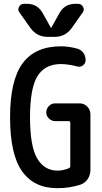

<svg xmlns="http://www.w3.org/2000/svg" viewBox="-20 -985 540 1015"><path d="M377.9 -964.8H392.6Q410.2 -964.8 418.9 -948.7Q427.7 -932.6 417 -918.9L358.4 -835.9Q325.2 -790 267.6 -790H232.4Q175.8 -790 141.6 -835.9L83 -918.9Q72.3 -932.6 80.6 -948.7Q88.9 -964.8 107.4 -964.8H122.1Q178.7 -964.8 206.1 -915L249 -837.9H250H251L293.9 -915Q321.3 -964.8 377.9 -964.8ZM282.2 9.8Q160.2 9.8 96.7 -79.6Q33.2 -168.9 33.2 -364.7Q33.2 -560.5 99.6 -650.4Q166 -740.2 302.7 -740.2Q341.8 -740.2 385.7 -728.5Q407.2 -723.6 419.9 -706.5Q432.6 -689.5 432.6 -667Q432.6 -650.4 418.9 -639.6Q405.3 -628.9 387.7 -633.8Q342.8 -645.5 302.7 -646.5Q217.8 -646.5 178.2 -582.5Q138.7 -518.6 138.7 -365.2Q138.7 -212.9 176.3 -147.9Q213.9 -83 285.2 -83Q313.5 -83 343.8 -95.7Q351.6 -98.6 351.6 -108.4V-335.9Q351.6 -344.7 342.8 -344.7H271.5Q252.9 -344.7 238.8 -358.4Q224.6 -372.1 224.6 -390.6Q224.6 -410.2 238.3 -424.3Q252 -438.5 271.5 -438.5H401.4Q424.8 -438.5 441.4 -421.4Q458 -404.3 458 -380.9V-86.9Q458 -59.6 443.4 -38.1Q428.7 -16.6 405.3 -8.8Q348.6 9.8 282.2 9.8Z"/></svg>

Font: Rounded Mgen+ 1m medium
Style: Regular
Weight: 500
Designer: [Source Han Sans]
Ryoko NISHIZUKA  (kana & ideographs); Paul D. Hunt (Latin, Greek & Cyrillic); Wenlong ZHANG  (bopomofo
Version: Version 1.059.20150602